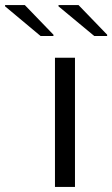

<svg xmlns="http://www.w3.org/2000/svg" viewBox="-115 -738 443 758"><path d="M102 0V-510H181V0ZM308 -596H257L116 -713V-718H195L308 -601ZM96 -596H45L-95 -713V-718H-17L96 -601Z"/></svg>

Font: Saira Expanded
Style: Regular
Weight: 400
Width: 7
Designer: Hector Gatti with collaboration of the Omnibus-Type team
Foundry: Omnibus-Type
Version: Version 1.100; ttfautohint (v1.8.3)